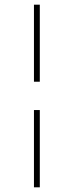

<svg xmlns="http://www.w3.org/2000/svg" viewBox="-20 -654 315 820"><path d="M125 -634H150V-305H125ZM125 -184H150V146H125Z"/></svg>

Font: Padyakke Expanded One
Style: Regular
Weight: 400
Designer: James Puckett
Foundry: Dunwich Type Founders
Version: Version 1.500; ttfautohint (v1.8.4.7-5d5b)